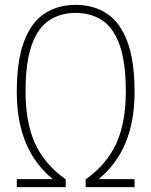

<svg xmlns="http://www.w3.org/2000/svg" viewBox="-20 -769 622 789"><path d="M49 0V-33H197Q49 -153 49 -390Q49 -519.5 78.8 -598.5Q108.5 -677.5 162.8 -713.2Q217 -749 291 -749Q365 -749 419.2 -713.2Q473.5 -677.5 503.2 -598.5Q533 -519.5 533 -390Q533 -153 385 -33H533V0H332V-32Q419 -93.5 458 -179.8Q497 -266 497 -392Q497 -514.5 471.2 -585.2Q445.5 -656 399.2 -686Q353 -716 291 -716Q229 -716 182.8 -686Q136.5 -656 110.8 -585.2Q85 -514.5 85 -392Q85 -266 124 -179.8Q163 -93.5 250 -32V0Z"/></svg>

Font: Encode Sans Condensed Condensed Thin
Style: Regular
Weight: 100
Width: 3
Designer: Multiple Designers
Foundry: Impallari Type
Version: Version 3.000; ttfautohint (v1.8.3) -l 8 -r 50 -G 200 -x 14 